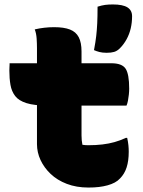

<svg xmlns="http://www.w3.org/2000/svg" viewBox="-20 -831 640 862"><path d="M23 -547H480Q528 -547 544 -522.5Q560 -498 560 -433Q560 -421 558.5 -406.5Q557 -392 554.5 -379Q552 -366 548 -357H193Q134 -357 99 -368Q64 -379 48 -400Q32 -421 27 -450Q22 -479 22 -514Q22 -524 22.5 -530Q23 -536 23 -540Q23 -544 23 -547ZM551 -212Q555 -194 556.5 -179Q558 -164 558 -150Q558 -109 548.5 -79.5Q539 -50 519 -30Q509 -19 495 -11.5Q481 -4 463 1Q445 6 424 8.5Q403 11 377 11Q323 11 280 -5.5Q237 -22 207.5 -50Q178 -78 162 -112.5Q146 -147 146 -184Q146 -238 146 -292Q146 -346 146 -399.5Q146 -453 146 -507Q146 -561 146 -615Q146 -635 144.5 -658Q143 -681 136 -699Q157 -704 179 -706.5Q201 -709 223 -709Q267 -709 294 -698.5Q321 -688 333.5 -664Q346 -640 346 -600Q346 -558 346 -512.5Q346 -467 346 -418.5Q346 -370 346 -321.5Q346 -273 346 -223Q346 -211 347 -201Q348 -191 350 -181Q357 -180 363 -179.5Q369 -179 376 -179Q411 -179 440 -182.5Q469 -186 494 -193Q519 -200 545 -212ZM487 -811Q531 -811 552 -798Q573 -785 573 -758Q573 -730 567 -704Q561 -678 548.5 -655Q536 -632 518 -614Q506 -602 492.5 -598Q479 -594 459 -594Q440 -594 426.5 -597.5Q413 -601 402 -606Q409 -643 412 -669.5Q415 -696 416.5 -726Q418 -756 418 -801Q437 -807 452 -809Q467 -811 487 -811Z"/></svg>

Font: Recursive Monospace Casual Black
Style: Regular
Weight: 900
Version: Version 1.047